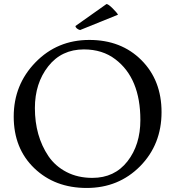

<svg xmlns="http://www.w3.org/2000/svg" viewBox="-20 -920 882 952"><path d="M438 -38Q548 -38 612 -120Q676 -202 676 -325Q676 -532 552 -626Q488 -675 396 -675Q285 -675 219 -591Q153 -507 153 -384Q153 -246 220 -146Q254 -96 310 -67Q366 -38 438 -38ZM423 -722Q581 -722 681 -622Q781 -522 781 -364Q781 -204 675 -96Q568 12 410 12Q252 12 150 -86Q48 -184 48 -342Q48 -500 156 -611Q264 -722 423 -722ZM354 -791 508 -900Q517 -900 539 -878Q561 -856 565 -847L377 -771Q366 -774 360 -780Q354 -786 354 -791Z"/></svg>

Font: Lusitana
Style: Regular
Weight: 400
Designer: Ana Paula Megda
Foundry: Ana Paula Megda
Version: Version 1.001; ttfautohint (v1.4.1)